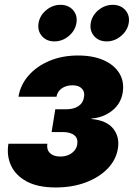

<svg xmlns="http://www.w3.org/2000/svg" viewBox="-20 -785 567 812"><path d="M215.3 7.8Q140.6 7.8 93.5 -17.3Q46.4 -42.5 26.9 -84.5Q7.3 -126.5 15.6 -177.2H180.2Q176.3 -152.3 191.2 -137.7Q206.1 -123 234.9 -123Q254.4 -123 269.5 -129.6Q284.7 -136.2 294.4 -147.7Q304.2 -159.2 306.6 -173.8Q311 -199.7 294.2 -213.1Q277.3 -226.6 244.1 -226.6H198.2L213.9 -322.8H259.8Q291 -322.8 311.3 -335.9Q331.5 -349.1 335.4 -375Q339.4 -396.5 326.2 -410.4Q313 -424.3 286.6 -424.3Q260.3 -424.3 241.7 -411.6Q223.1 -398.9 218.8 -376H58.1Q66.4 -426.3 100.8 -465.6Q135.3 -504.9 189.2 -527.6Q243.2 -550.3 310.1 -550.3Q373.5 -550.3 418.5 -530.3Q463.4 -510.3 484.9 -474.9Q506.3 -439.5 499 -393.6Q491.2 -346.2 454.1 -316.9Q417 -287.6 366.7 -283.7V-281.7Q431.2 -275.9 459 -240.7Q486.8 -205.6 478.5 -156.2Q470.7 -108.4 434.6 -71.3Q398.4 -34.2 341.8 -13.2Q285.2 7.8 215.3 7.8ZM431.2 -609.9Q397.5 -609.9 377.9 -632.6Q358.4 -655.3 363.8 -687.5Q369.1 -719.7 396.2 -742.2Q423.3 -764.6 457 -764.6Q490.2 -764.6 510 -742.2Q529.8 -719.7 524.4 -687.5Q519 -655.3 491.7 -632.6Q464.4 -609.9 431.2 -609.9ZM210 -609.9Q176.8 -609.9 157.2 -632.6Q137.7 -655.3 143.1 -687.5Q148.4 -719.7 175.5 -742.2Q202.6 -764.6 235.8 -764.6Q269.5 -764.6 289.1 -742.2Q308.6 -719.7 303.2 -687.5Q297.9 -655.3 270.8 -632.6Q243.7 -609.9 210 -609.9Z"/></svg>

Font: Inter 16pt ExtraBold
Style: Italic
Weight: 800
Italic angle: -9.3988°
Version: Version 4.001;git-66647c0bb